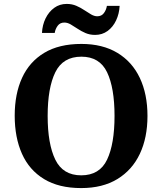

<svg xmlns="http://www.w3.org/2000/svg" viewBox="-20 -949 827 979"><path d="M394 10Q280 10 204.5 -36Q129 -82 92 -165Q55 -248 55 -359Q55 -470 92.5 -552Q130 -634 205.5 -679.5Q281 -725 395 -725Q503 -725 578.5 -679.5Q654 -634 693 -551.5Q732 -469 732 -358Q732 -247 693 -164.5Q654 -82 578.5 -36Q503 10 394 10ZM394 -55Q488 -55 526 -135Q564 -215 564 -358Q564 -501 526 -580.5Q488 -660 395 -660Q301 -660 262 -580.5Q223 -501 223 -358Q223 -215 262 -135Q301 -55 394 -55ZM465 -771Q438 -771 416 -780.5Q394 -790 375.5 -802.5Q357 -815 340.5 -824.5Q324 -834 308 -834Q286 -834 274 -817.5Q262 -801 259 -781H194Q196 -822 212.5 -855.5Q229 -889 256.5 -909Q284 -929 320 -929Q347 -929 369 -919.5Q391 -910 409.5 -897.5Q428 -885 444.5 -875.5Q461 -866 476 -866Q498 -866 510 -882.5Q522 -899 525 -919H590Q588 -879 572 -845Q556 -811 528.5 -791Q501 -771 465 -771Z"/></svg>

Font: Noto Serif Gurmukhi
Style: Bold
Weight: 700
Designer: Vaibhav Singh and the Monotype Design Team
Foundry: Monotype Imaging Inc.
Version: Version 2.004; ttfautohint (v1.8.4.7-5d5b)